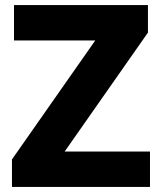

<svg xmlns="http://www.w3.org/2000/svg" viewBox="-20 -734 634 754"><path d="M569 0H27V-108L354 -575H35V-714H561V-606L234 -139H569Z"/></svg>

Font: Noto Sans Armenian ExtraBold
Style: Regular
Weight: 800
Version: Version 2.007